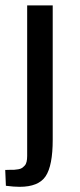

<svg xmlns="http://www.w3.org/2000/svg" viewBox="-30 -556 302 723"><path d="M168.5 -535.6V-29.8Q168.5 67.9 141.8 107.7Q115.2 147.5 43.9 147.5Q22.5 147.5 -7.8 143.6L-10.3 84Q-4.4 83.5 6.6 83.5Q17.6 83.5 23.7 83.3Q29.8 83 38.6 81.5Q47.4 80.1 52.5 76.7Q57.6 73.2 62.7 67.9Q67.9 62.5 70.1 53.2Q72.3 43.9 72.3 31.2V-535.6Z"/></svg>

Font: Coda
Style: Regular
Weight: 400
Designer: vernon adams
Foundry: vernon adams
Version: Version 2.001; ttfautohint (v0.8) -r 50 -G 200 -x